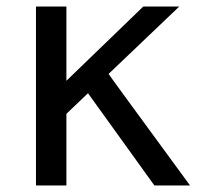

<svg xmlns="http://www.w3.org/2000/svg" viewBox="-20 -567 640 587"><path d="M90 -547H183V-320L418 -547H528L312 -341Q311 -341 561 0H452L249 -282L183 -219V0H90Z"/></svg>

Font: PlemolJP35 Console
Style: Regular
Weight: 400
Version: v2.0.3; ttfautohint (v1.8.4.7-5d5b-dirty) -l 6 -r 45 -G 200 